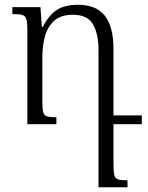

<svg xmlns="http://www.w3.org/2000/svg" viewBox="-20 -522 620 807"><path d="M457 169Q457 200 460.5 214Q464 228 476.5 232Q489 236 516 236V265H394V-313Q394 -379 371 -419.5Q348 -460 286 -460Q235 -460 207 -434Q179 -408 168.5 -367.5Q158 -327 158 -283V-96Q158 -65 161.5 -51Q165 -37 177.5 -33Q190 -29 217 -29V0H95V-396Q95 -427 91 -441Q87 -455 74 -459Q61 -463 32 -463V-492H150L156 -409H160Q179 -446 200.5 -466Q222 -486 248.5 -494Q275 -502 307 -502Q384 -502 420.5 -456Q457 -410 457 -315ZM445 0V-37H576V0Z"/></svg>

Font: Noto Serif Armenian Light
Style: Regular
Weight: 300
Version: Version 2.007